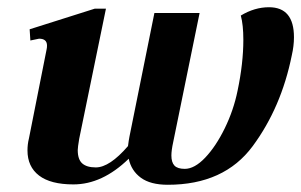

<svg xmlns="http://www.w3.org/2000/svg" viewBox="-20 -501 833 531"><path d="M793 -398Q793 -374 787 -348Q758 -204 679 -97Q600 10 444 10Q396 10 369.5 -9.5Q343 -29 336 -62Q263 9 183 9Q120 9 88 -15.5Q56 -40 56 -85Q56 -102 60 -118L109 -365Q110 -369 110 -375Q110 -394 88 -394Q86 -394 64 -389L62 -420L242 -477H273L199 -117Q195 -93 195 -86Q195 -60 207.5 -49Q220 -38 245 -38Q283 -38 334 -97Q336 -113 338 -123L407 -465H532L459 -108Q454 -85 454 -71Q454 -52 462.5 -43Q471 -34 491 -34Q518 -34 547.5 -65Q577 -96 601.5 -146Q626 -196 637 -250Q653 -326 653 -391Q653 -432 646 -458Q684 -481 724 -481Q793 -481 793 -398Z"/></svg>

Font: Taviraj SemiBold
Style: Italic
Weight: 600
Italic angle: -12°
Designer: Katatrad Team
Foundry: CadsonDemak
Version: Version 1.001